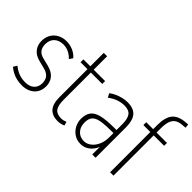

<svg xmlns="http://www.w3.org/2000/svg" viewBox="-82 -1112 1525 1525"><g transform="rotate(45 681.0 -349.5)"><path d="M203 8Q173 8 145 1.5Q117 -5 93.5 -17.5Q70 -30 50 -47L69 -78Q92 -60 113.5 -49Q135 -38 157.5 -33Q180 -28 205 -28Q253 -28 280.5 -52.5Q308 -77 308 -120Q308 -158 288.5 -180.5Q269 -203 232 -212L168 -228Q117 -241 91 -273.5Q65 -306 65 -352Q65 -395 83.5 -426Q102 -457 134.5 -474.5Q167 -492 209 -492Q234 -492 258 -485.5Q282 -479 303 -466Q324 -453 341 -434L321 -404Q303 -423 285 -434Q267 -445 248.5 -450.5Q230 -456 210 -456Q162 -456 133 -429.5Q104 -403 104 -354Q104 -320 120.5 -297Q137 -274 174 -265L238 -249Q294 -235 320.5 -202.5Q347 -170 347 -123Q347 -84 329.5 -54.5Q312 -25 279.5 -8.5Q247 8 203 8Z M607 8Q545 8 513.5 -27Q482 -62 482 -138V-452H404V-484H482V-635H520V-484H648V-452H520V-147Q520 -81 541 -54Q562 -27 610 -27Q624 -27 637 -30.5Q650 -34 660 -38L669 -7Q662 -2 643 3Q624 8 607 8Z M863 8Q821 8 789.5 -13Q758 -34 741 -67Q724 -100 724 -136Q724 -187 746 -217Q768 -247 820 -260Q872 -273 962 -273H996V-239H964Q905 -239 866 -234Q827 -229 805 -217Q783 -205 774 -185Q765 -165 765 -136Q765 -87 793 -57Q821 -27 865 -27Q897 -27 925 -48Q953 -69 970 -106.5Q987 -144 987 -193V-337Q987 -400 966 -428Q945 -456 895 -456Q861 -456 827 -444.5Q793 -433 757 -406L739 -439Q761 -456 787 -467.5Q813 -479 840.5 -485.5Q868 -492 894 -492Q940 -492 969 -475.5Q998 -459 1011.5 -425Q1025 -391 1025 -338V0H988V-114H997Q988 -76 968 -48.5Q948 -21 921 -6.5Q894 8 863 8Z M1188 0V-452H1110V-484H1198L1188 -474V-531Q1188 -617 1221.5 -658Q1255 -699 1332 -705L1358 -707L1362 -674L1325 -671Q1290 -668 1268 -653Q1246 -638 1236 -608Q1226 -578 1226 -531V-474L1216 -484H1343V-452H1226V0Z"/></g></svg>

Font: Nunito Sans 12pt ExtraLight Condensed
Style: Regular
Weight: 200
Width: 3
Version: Version 3.101;gftools[0.9.27]